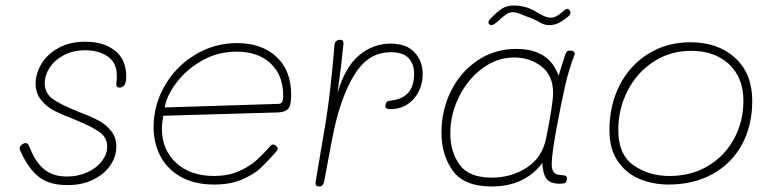

<svg xmlns="http://www.w3.org/2000/svg" viewBox="-20 -668 2785 695"><path d="M56 -117Q51 -127 51 -132Q51 -138 58.5 -144Q66 -150 73 -150Q79 -150 82 -145Q85 -140 91 -126Q111 -78 142 -53.5Q173 -29 223 -29Q263 -29 296.5 -44.5Q330 -60 349 -85Q368 -110 368 -137Q368 -171 339 -191Q310 -211 251 -235Q204 -253 176 -267.5Q148 -282 128.5 -306.5Q109 -331 109 -366Q109 -401 129.5 -436Q150 -471 191 -494Q232 -517 289 -517Q355 -517 396 -485Q437 -453 437 -391Q437 -351 413 -351Q401 -351 401 -363Q401 -368 402 -375Q403 -382 403 -392Q403 -441 370 -463.5Q337 -486 289 -486Q244 -486 210.5 -468Q177 -450 159.5 -422.5Q142 -395 142 -367Q142 -330 172 -309Q202 -288 263 -264Q308 -247 335.5 -232.5Q363 -218 382 -194.5Q401 -171 401 -137Q401 -101 379 -69Q357 -37 317 -17.5Q277 2 224 2Q156 2 118.5 -29.5Q81 -61 56 -117Z M536 -208Q536 -288 576.5 -358Q617 -428 686.5 -470Q756 -512 838 -512Q927 -512 980.5 -462.5Q1034 -413 1034 -324Q1034 -286 1023 -274Q1012 -262 986 -261L571 -249Q566 -222 566 -203Q566 -126 617.5 -78.5Q669 -31 755 -31Q805 -31 843 -47.5Q881 -64 905.5 -85.5Q930 -107 960 -141Q964 -145 968 -145Q974 -145 979.5 -140Q985 -135 985 -130Q985 -124 977 -116Q946 -81 922.5 -59Q899 -37 856.5 -18.5Q814 0 755 0Q683 0 633.5 -28.5Q584 -57 560 -104Q536 -151 536 -208ZM988 -292Q997 -292 1001 -298.5Q1005 -305 1005 -322Q1005 -396 959.5 -438.5Q914 -481 837 -481Q768 -481 711 -448.5Q654 -416 618.5 -368.5Q583 -321 576 -279Z M1510 -402Q1510 -346 1477 -309.5Q1444 -273 1394 -273Q1375 -273 1375 -283Q1375 -294 1379.5 -298.5Q1384 -303 1395 -304Q1438 -309 1458.5 -333Q1479 -357 1479 -402Q1479 -435 1459.5 -457Q1440 -479 1394 -479Q1321 -479 1274 -414Q1227 -349 1196 -228Q1181 -164 1164 -68L1154 -14Q1152 -3 1147.5 2Q1143 7 1135 7Q1127 7 1124 2.5Q1121 -2 1123 -13L1159 -226Q1176 -329 1191 -507Q1192 -515 1197.5 -519.5Q1203 -524 1211 -524Q1225 -524 1223 -507Q1216 -434 1202 -332Q1229 -425 1279.5 -467.5Q1330 -510 1394 -510Q1452 -510 1481 -478Q1510 -446 1510 -402Z M2026 -359Q2012 -299 1994.5 -203.5Q1977 -108 1977 -74Q1977 -52 1986 -43Q1995 -34 2015 -34Q2032 -34 2032 -22Q2032 -10 2026.5 -6.5Q2021 -3 2006 -3Q1972 -3 1958.5 -20.5Q1945 -38 1943 -78Q1914 -38 1867.5 -15.5Q1821 7 1760 7Q1660 7 1619 -50Q1578 -107 1578 -188Q1578 -269 1612.5 -338.5Q1647 -408 1709 -449.5Q1771 -491 1849 -491Q1968 -491 2002 -394L2025 -467Q2028 -477 2032 -481Q2036 -485 2044 -485Q2053 -485 2057.5 -480.5Q2062 -476 2060 -470Q2041 -423 2026 -359ZM1982 -332Q1982 -395 1940 -427.5Q1898 -460 1841 -460Q1779 -460 1726 -420.5Q1673 -381 1641.5 -317.5Q1610 -254 1610 -185Q1610 -119 1643.5 -72Q1677 -25 1760 -25Q1831 -25 1887 -61.5Q1943 -98 1957 -168Q1982 -291 1982 -332ZM1748 -587Q1748 -593 1755 -600Q1780 -626 1797.5 -637Q1815 -648 1839 -648Q1881 -648 1916 -628Q1936 -616 1949 -610Q1962 -604 1975 -604Q1993 -604 2017 -626Q2028 -636 2034 -636Q2037 -636 2041 -631.5Q2045 -627 2045 -623Q2045 -616 2040 -611Q2019 -593 2002.5 -585Q1986 -577 1968 -577Q1957 -577 1947.5 -580.5Q1938 -584 1925 -592Q1921 -594 1913 -598Q1905 -602 1898 -604Q1891 -606 1870 -615Q1849 -624 1835 -624Q1825 -624 1815 -617.5Q1805 -611 1794.5 -602Q1784 -593 1779 -588Q1765 -577 1759 -577Q1754 -577 1751 -580Q1748 -583 1748 -587Z M2186 -197Q2186 -287 2223 -359.5Q2260 -432 2327 -473.5Q2394 -515 2479 -515Q2579 -515 2641 -458.5Q2703 -402 2703 -303Q2703 -213 2665.5 -144.5Q2628 -76 2559.5 -38Q2491 0 2400 0Q2345 0 2296.5 -19.5Q2248 -39 2217 -83.5Q2186 -128 2186 -197ZM2671 -303Q2671 -387 2619 -435.5Q2567 -484 2482 -484Q2406 -484 2345.5 -444.5Q2285 -405 2251.5 -339Q2218 -273 2218 -197Q2218 -109 2273 -70Q2328 -31 2404 -31Q2482 -31 2542.5 -67Q2603 -103 2637 -165.5Q2671 -228 2671 -303Z"/></svg>

Font: Mali ExtraLight
Style: Italic
Weight: 275
Italic angle: -10°
Version: Version 1.000; ttfautohint (v1.6)